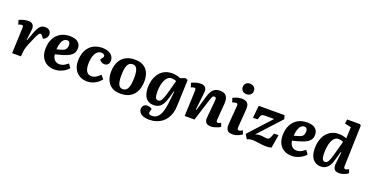

<svg xmlns="http://www.w3.org/2000/svg" viewBox="-37 -1680 5398 2816"><g transform="rotate(20 2662.0 -272.0)"><path d="M94 -402Q95 -417 91 -428Q87 -439 71 -439Q61 -439 48.5 -435Q36 -431 19 -424L0 -490Q24 -502 51.5 -510.5Q79 -519 104 -522.5Q129 -526 148 -526Q193 -526 215 -497.5Q237 -469 231 -417L212 -257H220L268 -386Q285 -433 303.5 -464.5Q322 -496 346 -511Q370 -526 407 -526Q438 -526 458.5 -514Q479 -502 488.5 -483.5Q498 -465 498 -445Q498 -419 482.5 -393.5Q467 -368 430 -353L409 -381Q398 -398 390 -404Q382 -410 371 -410Q364 -410 357 -405Q350 -400 341.5 -386.5Q333 -373 321.5 -348.5Q310 -324 292 -282Q270 -233 257 -201Q244 -169 237.5 -147.5Q231 -126 227.5 -109Q224 -92 222 -72L215 0H78Z M793 -526Q874 -526 917.5 -491.5Q961 -457 961 -395Q961 -360 949 -333.5Q937 -307 912.5 -287.5Q888 -268 852 -252.5Q816 -237 767 -223L671 -198Q675 -165 689 -139Q703 -113 726.5 -98.5Q750 -84 780 -84Q803 -84 825 -90.5Q847 -97 869 -110.5Q891 -124 914 -143L956 -84Q938 -63 914.5 -45.5Q891 -28 862 -14.5Q833 -1 803 6.5Q773 14 742 14Q673 14 621.5 -15Q570 -44 542.5 -97.5Q515 -151 515 -225Q515 -318 549.5 -386Q584 -454 646.5 -490Q709 -526 793 -526ZM821 -394Q821 -413 816 -426.5Q811 -440 800.5 -447.5Q790 -455 775 -455Q747 -455 724.5 -436Q702 -417 688 -377.5Q674 -338 669 -275L735 -293Q764 -301 783 -312.5Q802 -324 811.5 -343.5Q821 -363 821 -394Z M1301 -526Q1351 -526 1391 -510Q1431 -494 1454.5 -463Q1478 -432 1478 -388Q1478 -354 1457 -332Q1436 -310 1402 -310Q1378 -310 1355.5 -323Q1333 -336 1324 -358L1347 -387Q1364 -408 1361 -423Q1358 -438 1343 -446.5Q1328 -455 1307 -455Q1276 -455 1252 -437.5Q1228 -420 1212.5 -389.5Q1197 -359 1189.5 -317.5Q1182 -276 1182 -229Q1182 -186 1192.5 -152Q1203 -118 1226 -99Q1249 -80 1286 -80Q1311 -80 1333.5 -89.5Q1356 -99 1377 -115Q1398 -131 1418 -151L1466 -95Q1456 -83 1438 -64.5Q1420 -46 1393 -28.5Q1366 -11 1330 1.5Q1294 14 1248 14Q1183 14 1132 -15Q1081 -44 1052.5 -98Q1024 -152 1024 -226Q1024 -289 1041 -344Q1058 -399 1093 -440Q1128 -481 1180 -503.5Q1232 -526 1301 -526Z M1771 15Q1691 15 1638.5 -16.5Q1586 -48 1560 -105Q1534 -162 1534 -237Q1534 -295 1549 -347.5Q1564 -400 1596.5 -440.5Q1629 -481 1681 -504.5Q1733 -528 1807 -528Q1885 -528 1937.5 -497.5Q1990 -467 2016.5 -411Q2043 -355 2043 -278Q2043 -221 2028.5 -168Q2014 -115 1982 -74Q1950 -33 1898 -9Q1846 15 1771 15ZM1780 -59Q1825 -59 1847 -90.5Q1869 -122 1877 -172Q1885 -222 1885 -279Q1885 -329 1878 -368Q1871 -407 1851.5 -429.5Q1832 -452 1796 -452Q1768 -452 1748 -438Q1728 -424 1716 -396Q1704 -368 1699 -327Q1694 -286 1694 -232Q1694 -180 1702 -141Q1710 -102 1729 -80.5Q1748 -59 1780 -59Z M2506 -283 2497 -284 2469 -181Q2451 -116 2426.5 -74.5Q2402 -33 2368 -13.5Q2334 6 2286 6Q2225 6 2188.5 -23.5Q2152 -53 2136 -101Q2120 -149 2120 -203Q2120 -297 2151.5 -370Q2183 -443 2242.5 -484.5Q2302 -526 2385 -526Q2414 -526 2451 -519.5Q2488 -513 2518 -499L2593 -526L2632 -511L2616 -89Q2614 -37 2600 11Q2586 59 2560 99Q2534 139 2496 168Q2458 197 2408 213.5Q2358 230 2297 230Q2264 230 2233.5 223.5Q2203 217 2180 204Q2157 191 2143.5 170.5Q2130 150 2130 123Q2130 89 2151.5 66.5Q2173 44 2208 44Q2219 44 2233.5 47.5Q2248 51 2261.5 57.5Q2275 64 2281 73L2272 100Q2266 118 2266 132.5Q2266 147 2277.5 155Q2289 163 2318 163Q2370 163 2404 130.5Q2438 98 2457.5 40Q2477 -18 2485 -96ZM2327 -80Q2344 -80 2357.5 -90Q2371 -100 2384 -126Q2397 -152 2412 -198.5Q2427 -245 2446 -318L2478 -438Q2464 -445 2442.5 -449.5Q2421 -454 2404 -454Q2371 -454 2346.5 -433Q2322 -412 2305.5 -376Q2289 -340 2280.5 -295Q2272 -250 2272 -200Q2272 -141 2283.5 -110.5Q2295 -80 2327 -80Z M3329 -34Q3316 -23 3290.5 -12Q3265 -1 3236 6.5Q3207 14 3182 14Q3130 14 3106.5 -12Q3083 -38 3087 -85L3112 -358Q3116 -392 3109 -404.5Q3102 -417 3086 -417Q3071 -417 3062 -408Q3053 -399 3045 -378.5Q3037 -358 3025 -320L2924 0H2771L2787 -404Q2788 -422 2782.5 -430.5Q2777 -439 2764 -439Q2755 -439 2742.5 -435Q2730 -431 2712 -424L2692 -490Q2703 -496 2726.5 -505Q2750 -514 2779 -520Q2808 -526 2835 -526Q2883 -526 2906 -499.5Q2929 -473 2924 -421L2893 -146L2903 -143L2971 -375Q2986 -425 3006 -458.5Q3026 -492 3057.5 -509Q3089 -526 3136 -526Q3182 -526 3210 -508Q3238 -490 3250 -454.5Q3262 -419 3258 -369L3238 -115Q3236 -92 3240.5 -82Q3245 -72 3261 -72Q3272 -72 3284.5 -77Q3297 -82 3308 -89Z M3441 -399Q3443 -420 3437.5 -429.5Q3432 -439 3418 -439Q3405 -439 3391 -435.5Q3377 -432 3358 -425L3337 -489Q3357 -500 3395 -513Q3433 -526 3478 -526Q3513 -526 3539 -513.5Q3565 -501 3577 -473Q3589 -445 3586 -399L3565 -116Q3564 -95 3568.5 -83.5Q3573 -72 3589 -72Q3602 -72 3616 -78Q3630 -84 3645 -94L3667 -38Q3654 -28 3630 -15.5Q3606 -3 3577 5.5Q3548 14 3520 14Q3480 14 3457 0.5Q3434 -13 3425 -39.5Q3416 -66 3418 -103ZM3426 -692Q3426 -727 3449.5 -750.5Q3473 -774 3513 -774Q3539 -774 3558.5 -763.5Q3578 -753 3589 -734.5Q3600 -716 3600 -692Q3600 -656 3576 -633Q3552 -610 3513 -610Q3473 -610 3449.5 -633Q3426 -656 3426 -692Z M3750 -512H4144L4160 -454L3833 -98Q3848 -104 3861.5 -107Q3875 -110 3887 -111.5Q3899 -113 3910 -113Q3930 -113 3947 -111Q3964 -109 3981.5 -106Q3999 -103 4016 -103Q4033 -103 4044 -111Q4055 -119 4066 -141Q4077 -163 4091 -206H4161L4127 0Q4092 11 4052 11.5Q4012 12 3972 7Q3932 2 3896 -3.5Q3860 -9 3832 -9Q3800 -9 3779 -3Q3758 3 3744 10L3702 -60L4019 -407H3876Q3849 -407 3834.5 -400.5Q3820 -394 3812 -375.5Q3804 -357 3794 -320L3722 -317L3739 -501Z M4496 -526Q4577 -526 4620.5 -491.5Q4664 -457 4664 -395Q4664 -360 4652 -333.5Q4640 -307 4615.5 -287.5Q4591 -268 4555 -252.5Q4519 -237 4470 -223L4374 -198Q4378 -165 4392 -139Q4406 -113 4429.5 -98.5Q4453 -84 4483 -84Q4506 -84 4528 -90.5Q4550 -97 4572 -110.5Q4594 -124 4617 -143L4659 -84Q4641 -63 4617.5 -45.5Q4594 -28 4565 -14.5Q4536 -1 4506 6.5Q4476 14 4445 14Q4376 14 4324.5 -15Q4273 -44 4245.5 -97.5Q4218 -151 4218 -225Q4218 -318 4252.5 -386Q4287 -454 4349.5 -490Q4412 -526 4496 -526ZM4524 -394Q4524 -413 4519 -426.5Q4514 -440 4503.5 -447.5Q4493 -455 4478 -455Q4450 -455 4427.5 -436Q4405 -417 4391 -377.5Q4377 -338 4372 -275L4438 -293Q4467 -301 4486 -312.5Q4505 -324 4514.5 -343.5Q4524 -363 4524 -394Z M5227 -116Q5226 -94 5231 -83.5Q5236 -73 5253 -73Q5264 -73 5278 -78.5Q5292 -84 5304 -91L5324 -36Q5313 -26 5291.5 -14.5Q5270 -3 5242 5.5Q5214 14 5183 14Q5126 14 5106 -18.5Q5086 -51 5092 -100L5113 -283L5103 -285L5075 -185Q5064 -144 5050.5 -108Q5037 -72 5017 -44.5Q4997 -17 4967 -1.5Q4937 14 4892 14Q4854 14 4823 -1.5Q4792 -17 4770 -45.5Q4748 -74 4737 -114.5Q4726 -155 4726 -206Q4726 -275 4743.5 -334Q4761 -393 4795 -436Q4829 -479 4878 -502.5Q4927 -526 4990 -526Q5029 -526 5060.5 -518Q5092 -510 5110 -501L5118 -679L5019 -700L5028 -767H5228L5247 -751ZM4932 -71Q4948 -71 4960.5 -78.5Q4973 -86 4984.5 -107.5Q4996 -129 5009.5 -169.5Q5023 -210 5040 -276L5084 -438Q5075 -443 5061.5 -446.5Q5048 -450 5034.5 -452.5Q5021 -455 5008 -455Q4974 -455 4949.5 -434Q4925 -413 4909.5 -375.5Q4894 -338 4886.5 -289.5Q4879 -241 4879 -186Q4879 -132 4891 -101.5Q4903 -71 4932 -71Z"/></g></svg>

Font: Literata
Style: Bold Italic
Weight: 700
Italic angle: -2°
Designer: Latin by Veronika Burian and Jose Scaglione. Greek by Irene Vlachou. Cyrillic by Vera Evstafieva
Foundry: TypeTogether
Version: Version 3.103;gftools[0.9.29]